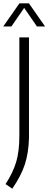

<svg xmlns="http://www.w3.org/2000/svg" viewBox="-40 -965 292 1156"><path d="M-6.5 143.5Q39 73 57.8 9Q76.5 -55 76.5 -144.5V-740H134.5V-133Q132 -44 109.5 25Q87 94 34 171ZM231.5 -805.5H182.5L105.5 -917.5L28.5 -805.5H-20.5L77 -945H134Z"/></svg>

Font: Encode Sans Condensed Light
Style: Regular
Weight: 300
Width: 3
Designer: Multiple Designers
Foundry: Impallari Type
Version: Version 2.000